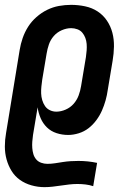

<svg xmlns="http://www.w3.org/2000/svg" viewBox="-22 -548 542 791"><path d="M161 223Q134 223 107.5 215.5Q81 208 60 193Q39 178 25.5 156Q12 134 5 108.5Q-2 83 -2 55.5Q-2 28 3 0L59 -342Q63 -367 71.5 -391.5Q80 -416 94 -438Q108 -460 128.5 -478Q149 -496 172.5 -507.5Q196 -519 221 -523.5Q246 -528 271 -528Q300 -528 328.5 -522Q357 -516 380 -501Q403 -486 418.5 -463Q434 -440 441 -413Q448 -386 447.5 -356.5Q447 -327 442 -298L422 -178Q419 -156 413 -134.5Q407 -113 398 -92.5Q389 -72 375 -53Q361 -34 343 -20Q325 -6 302.5 1Q280 8 259 8Q234 8 211 0.5Q188 -7 171.5 -23Q155 -39 145.5 -61Q136 -83 133 -106L114 8Q112 22 111 35.5Q110 49 111 62Q112 75 115.5 87Q119 99 127 108.5Q135 118 147.5 122.5Q160 127 173 127Q189 127 205 124.5Q221 122 237 119.5Q253 117 269 116Q285 115 301 115Q321 115 340 117Q359 119 378 123L362 219Q347 214 330.5 212Q314 210 297 210Q280 210 263 212Q246 214 229 216.5Q212 219 195 221Q178 223 161 223ZM210 -88Q229 -88 248.5 -96.5Q268 -105 281.5 -120.5Q295 -136 302 -155Q309 -174 312 -193L332 -313Q334 -327 335 -340.5Q336 -354 335 -367Q334 -380 329.5 -392Q325 -404 317 -413.5Q309 -423 296.5 -427.5Q284 -432 271 -432Q252 -432 232.5 -423.5Q213 -415 199.5 -399.5Q186 -384 179.5 -365Q173 -346 170 -327L152 -220Q150 -206 148.5 -191.5Q147 -177 147.5 -163Q148 -149 152 -135.5Q156 -122 163.5 -111Q171 -100 183.5 -94Q196 -88 210 -88Z"/></svg>

Font: Iosevka
Style: Bold Italic
Weight: 700
Italic angle: -9°
Monospace: yes
Designer: Belleve Invis
Foundry: Belleve Invis
Version: Version 32.5.0; ttfautohint (v1.8.4)